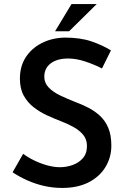

<svg xmlns="http://www.w3.org/2000/svg" viewBox="-20 -917 622 945"><path d="M482 -580Q443 -600 399 -614.5Q355 -629 315 -629Q261 -629 229.5 -605Q198 -581 198 -539Q198 -509 219.5 -486.5Q241 -464 275.5 -447.5Q310 -431 348 -416Q381 -404 413.5 -387.5Q446 -371 472 -347Q498 -323 513 -287.5Q528 -252 528 -200Q528 -143 499.5 -95.5Q471 -48 417 -20Q363 8 286 8Q240 8 196.5 -2Q153 -12 114 -29.5Q75 -47 42 -69L94 -160Q118 -142 149 -127Q180 -112 213 -103Q246 -94 275 -94Q306 -94 336.5 -104.5Q367 -115 387.5 -138Q408 -161 408 -199Q408 -230 390.5 -252Q373 -274 344 -290.5Q315 -307 281 -320Q247 -333 212 -349Q177 -365 146.5 -388.5Q116 -412 97 -446Q78 -480 78 -530Q78 -590 106 -634Q134 -678 183.5 -704Q233 -730 298 -732Q375 -732 429.5 -713.5Q484 -695 526 -669ZM456 -897 320 -763H251L332 -897Z"/></svg>

Font: Josefin Sans Thin SemiBold
Style: Regular
Weight: 600
Version: Version 2.000